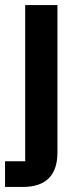

<svg xmlns="http://www.w3.org/2000/svg" viewBox="-26 -542 322 762"><path d="M-6 200H64C160 200 202 150 202 63V-522H74V98H-6Z"/></svg>

Font: IBM Plex Thai SemiBold
Style: Regular
Weight: 600
Designer: Mike Abbink, Paul van der Laan, Pieter van Rosmalen, Ben Mitchell, Mark Frömberg
Foundry: Bold Monday
Version: Version 1.0